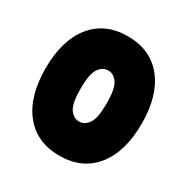

<svg xmlns="http://www.w3.org/2000/svg" viewBox="-171 -898 1037 1062"><g transform="rotate(30 347.0 -367.0)"><path d="M347 14Q202 14 121 -87Q40 -188 40 -367Q40 -546 121 -647Q202 -748 347 -748Q492 -748 573 -647Q654 -546 654 -367Q654 -188 573 -87Q492 14 347 14ZM347 -204Q382 -204 406 -238.5Q430 -273 430 -367Q430 -461 406 -495.5Q382 -530 347 -530Q312 -530 288 -495.5Q264 -461 264 -367Q264 -273 288 -238.5Q312 -204 347 -204Z"/></g></svg>

Font: YamahaIndonesia935. App Black
Style: Regular
Weight: 900
Designer: Dalton Maag Ltd
Foundry: Dalton Maag Ltd
Version: Version 1.002; January 01, 2024; Regular/Italic